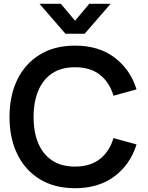

<svg xmlns="http://www.w3.org/2000/svg" viewBox="-20 -975 778 1010"><path d="M374.7 15Q266.8 15 189.6 -32.2Q112.4 -79.3 71.2 -163.8Q30 -248.3 30 -360Q30 -471.7 71.2 -556.2Q112.4 -640.7 189.6 -687.8Q266.8 -735 374.7 -735Q499 -735 582 -672.8Q665.1 -610.6 698.3 -504.8L576.8 -471.5Q556.2 -542 505.6 -581.7Q455.1 -621.3 374.7 -621.3Q302.2 -621.3 253.8 -588.8Q205.5 -556.3 181.2 -497.5Q156.8 -438.8 156.7 -360Q156.5 -281.2 180.8 -222.5Q205.2 -163.8 253.7 -131.2Q302.2 -98.7 374.7 -98.7Q455.1 -98.7 505.6 -138.6Q556.2 -178.5 576.8 -248.5L698.3 -215.2Q665.1 -109.4 582 -47.2Q499 15 374.7 15ZM300.2 -955H187.7L324.3 -797.5H425.3L562 -955H449.5L374.8 -865.8Z"/></svg>

Font: Manrope Variable Light
Style: Regular
Weight: 200
Designer: Mikhail Sharanda
Foundry: Mikhail Sharanda
Version: Version 4.505